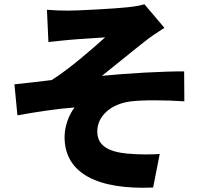

<svg xmlns="http://www.w3.org/2000/svg" viewBox="-20 -819 932 904"><path d="M201 -773 208 -621C244 -625 280 -629 304 -631C343 -635 436 -640 475 -643C414 -588 301 -490 223 -442C171 -436 101 -427 48 -422L62 -276C151 -292 249 -307 331 -313C303 -277 284 -222 284 -174C284 -2 440 75 701 64L732 -94C695 -91 630 -91 577 -96C489 -105 438 -134 438 -200C438 -274 504 -329 591 -341C652 -349 754 -348 848 -342L847 -483C739 -483 583 -474 460 -462C521 -510 593 -570 662 -624C686 -644 729 -672 754 -688L660 -799C645 -794 620 -789 583 -785C520 -778 345 -769 304 -769C268 -769 236 -770 201 -773Z"/></svg>

Font: GenEiGothic-pro-Heavy
Style: Bold
Weight: 900
Designer: Ryoko NISHIZUKA (kana & ideographs); Paul D. Hunt (Latin, Greek & Cyrillic); Wenlong ZHANG (bopomofo); Sandoll Communica
Foundry: Adobe Systems Incorporated; o_tamon
Version: Version 1.000.140830